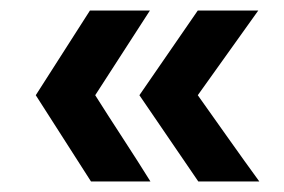

<svg xmlns="http://www.w3.org/2000/svg" viewBox="-20 -446 540 365"><path d="M265 -426 161 -265Q185 -227 214 -182.5Q243 -138 266 -101H153L48 -265L151 -426ZM471 -426 356 -265Q383 -227 414.5 -182.5Q446 -138 473 -101H357L245 -265L356 -426Z"/></svg>

Font: D2Coding
Style: Bold
Weight: 700
Monospace: yes
Designer: Yong-Rak Park; Jeong-Hwan Yoon; Sang-Min Lee;
Foundry: NHN Corporation
Version: Version 1.3.2; Build 20180524